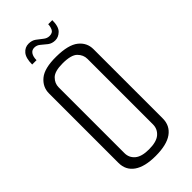

<svg xmlns="http://www.w3.org/2000/svg" viewBox="-241 -808 862 862"><g transform="rotate(-45 189.5 -377.0)"><path d="M188.9 3.4Q120.3 3.4 84.5 -21.8Q48.8 -46.9 48.8 -92.9V-534Q48.8 -574.6 81.5 -601.7Q114.2 -628.8 188.9 -628Q264.5 -627.2 297.5 -600.9Q330.6 -574.6 330.6 -533.2V-93.7Q330.6 -47.7 295.2 -22.2Q259.8 3.4 188.9 3.4ZM188.9 -38.8Q237 -38.8 258.8 -57.8Q280.6 -76.8 280.6 -105.7V-521.7Q280.6 -547 261.1 -566.7Q241.6 -586.3 187.4 -586.3Q137 -586.3 117.9 -567Q98.8 -547.8 98.8 -522.7V-104.9Q98.8 -76 120.6 -57.4Q142.4 -38.8 188.9 -38.8ZM87.2 -679.2Q87.2 -719.8 102.8 -738.4Q118.4 -757 141.8 -757Q162.9 -757 177.2 -746.4Q191.5 -735.8 204.7 -725.2Q217.8 -714.5 232.8 -714.5Q253.1 -714.5 259.5 -728.3Q265.9 -742.2 265.9 -756.2H291.9Q291.9 -715.2 275 -698.8Q258.1 -682.3 237.6 -682.3Q217 -682.3 202.5 -693.5Q188.1 -704.7 175.7 -715.5Q163.4 -726.3 147.5 -726.3Q131.5 -726.3 123.2 -713.6Q114.8 -700.8 114.8 -679.2Z"/></g></svg>

Font: Smooch Sans Thin
Style: Regular
Weight: 100
Designer: Robert E. Leuschke
Foundry: Robert E. Leuschke
Version: Version 1.010